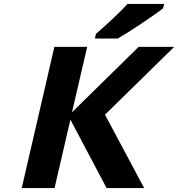

<svg xmlns="http://www.w3.org/2000/svg" viewBox="-20 -951 901 971"><path d="M511 -371 709 0H519L336 -346L256 0H90L255 -714H421L344 -383L681 -714H861ZM805 -910 803 -908Q775 -885 694 -831Q613 -777 577 -757L575 -756H460L465 -779L467 -781Q574 -875 622 -928L625 -931H810Z"/></svg>

Font: Passageway
Style: BdIt
Weight: 700
Foundry: Ascender Corporation
Version: Version 1.11